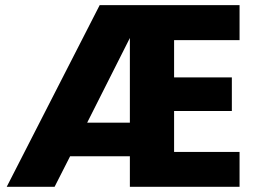

<svg xmlns="http://www.w3.org/2000/svg" viewBox="-20 -722 995 742"><path d="M481.9 -575.2 316.9 -248H481.9ZM905.8 -566.9H652.8V-422.9H876V-293H652.8V-134.8H905.8V0H481.9V-118.2H251L190.9 0H5.9L365.2 -702.1H905.8Z"/></svg>

Font: SVN-Poppins
Style: Bold
Weight: 700
Designer: Ninad Kale (Devanagari), Jonny Pinhorn (Latin)
Foundry: Indian Type Foundry
Version: Version 3.200;PS 1.000;hotconv 16.6.54;makeotf.lib2.5.65590